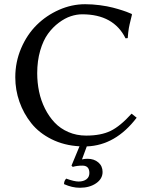

<svg xmlns="http://www.w3.org/2000/svg" viewBox="-20 -678 722 902"><path d="M367.2 100.1Q341.3 100.1 321.8 106L315.9 100.1L353.5 9.3Q281.2 5.4 222.4 -23.9Q163.6 -53.2 127.2 -98.9Q90.8 -144.5 71.3 -200Q51.8 -255.4 51.8 -314.9Q51.8 -386.7 79.3 -451.2Q106.9 -515.6 152.3 -560.5Q197.8 -605.5 257.3 -631.8Q316.9 -658.2 379.9 -658.2Q414.1 -658.2 449.2 -653.6Q484.4 -648.9 509.8 -642.3Q535.2 -635.7 555.9 -628.9Q576.7 -622.1 587.4 -617.2L598.1 -612.8L600.1 -609.9Q597.7 -600.1 594 -584.7Q590.3 -569.3 588.9 -563.5Q587.4 -557.6 585.4 -546.4Q583.5 -535.2 582.3 -524.7Q581.1 -514.2 580.1 -499L569.8 -498Q513.7 -610.8 366.2 -610.8Q340.3 -610.8 312.7 -601.8Q285.2 -592.8 256.6 -571.5Q228 -550.3 205.6 -519.5Q183.1 -488.8 168.9 -440.4Q154.8 -392.1 154.8 -334Q154.8 -289.6 163.6 -247.6Q172.4 -205.6 191.2 -168Q210 -130.4 236.8 -102.1Q263.7 -73.7 301.8 -57.4Q339.8 -41 384.8 -41Q454.1 -41 499.5 -63Q544.9 -85 598.1 -144L622.1 -125Q522.9 4.9 387.7 9.8L365.2 70.8Q377 67.9 391.1 67.9Q421.9 67.9 441.9 85Q461.9 102.1 461.9 129.9Q461.9 162.1 431.4 183.1Q400.9 204.1 355 204.1Q318.8 204.1 280.8 187Q280.8 171.4 291 161.1Q328.6 174.8 349.1 174.8Q372.1 174.8 386 164.3Q399.9 153.8 399.9 134.8Q399.9 100.1 367.2 100.1Z"/></svg>

Font: Linux Biolinum
Style: Regular
Weight: 400
Designer: Philipp H. Poll
Foundry: Philipp H. Poll
Version: Version 0.6.4